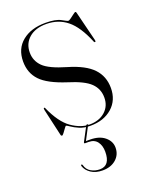

<svg xmlns="http://www.w3.org/2000/svg" viewBox="-124 -510 607 772"><g transform="rotate(-20 180.0 -124.0)"><path d="M193.5 3Q235.5 3 261 -19.8Q286.5 -42.5 286.5 -79Q286.5 -116 260.8 -141.2Q235 -166.5 168 -187Q90.5 -212 59.8 -244.5Q29 -277 29 -326Q29 -380.5 66.5 -411.2Q104 -442 166 -442Q210 -442 231.2 -430Q252.5 -418 256.5 -418Q260 -418 268.2 -424Q276.5 -430 284.2 -436Q292 -442 294 -442Q296.5 -442 298 -438L330 -309Q331.5 -303 329 -301.5Q325.5 -300 323.5 -304Q294 -376 256.5 -406.2Q219 -436.5 167.5 -436.5Q121 -436.5 93.8 -413Q66.5 -389.5 66.5 -350.5Q66.5 -315.5 91.5 -290.5Q116.5 -265.5 189 -244.5Q260.5 -223.5 292.5 -189.8Q324.5 -156 324.5 -106Q324.5 -54 288.8 -22.5Q253 9 196 9Q169 9 149.2 0.5Q129.5 -8 117.5 -16.5Q105.5 -25 102.5 -25Q101 -25 95.2 -17Q89.5 -9 83.5 -1Q77.5 7 75 7Q70.5 7 69.5 2L43 -114Q41.5 -121 44 -122.5Q46.5 -123.5 48 -121Q79 -51 118 -24Q157 3 193.5 3ZM181 -0.5H189L157 60.5H174.5Q214 60.5 237 79.5Q260 98.5 260 125.5Q260 156 238 175.2Q216 194.5 180.5 194.5Q151 194.5 131.2 181.2Q111.5 168 105.5 148.5Q104.5 144 107.5 143.5Q110.5 142 112 147Q117.5 167.5 134.5 177Q151.5 186.5 171.5 186.5Q215.5 186.5 215.5 127Q215.5 101 203 84.2Q190.5 67.5 165.5 67.5H151.5Q145 67.5 148.5 61Z"/></g></svg>

Font: Fraunces 144pt S000 Light
Style: Regular
Weight: 300
Version: Version 1.000; ttfautohint (v1.8.3)